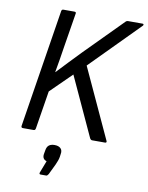

<svg xmlns="http://www.w3.org/2000/svg" viewBox="-95 -723 784 1017"><g transform="rotate(10 297.0 -214.5)"><path d="M60 0Q50 0 51 -10L152 -646Q154 -655 162 -655H221Q232 -655 230 -646L200 -461Q195 -426 189 -391.5Q183 -357 177 -322H178Q208 -354 239 -386.5Q270 -419 301 -451L496 -648Q502 -655 510 -655H588Q593 -655 594 -651.5Q595 -648 591 -644L335 -385L508 -10Q510 -6 508.5 -3Q507 0 502 0H432Q425 0 420 -9L274 -326L161 -215L128 -10Q126 0 118 0ZM195 226Q186 226 189 216L214 151Q188 143 194 113L197 96Q200 76 211 67.5Q222 59 241 59Q263 59 274 70Q285 81 281 101L279 116Q277 128 273 138Q269 148 264 160L237 216Q231 226 225 226Z"/></g></svg>

Font: Sofia Sans Semi Condensed
Style: Italic
Weight: 400
Italic angle: -9°
Designer: Botio Nikoltchev, Ani Petrova
Foundry: lettersoup
Version: Version 4.101